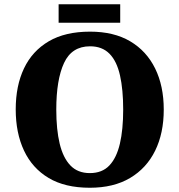

<svg xmlns="http://www.w3.org/2000/svg" viewBox="-20 -874 845 904"><path d="M403 10Q286 10 209 -36Q132 -82 93 -165Q54 -248 54 -359Q54 -470 93 -552Q132 -634 209.5 -679.5Q287 -725 404 -725Q516 -725 593 -679.5Q670 -634 710.5 -551.5Q751 -469 751 -358Q751 -247 710.5 -164.5Q670 -82 592.5 -36Q515 10 403 10ZM403 -59Q461 -59 495 -95Q529 -131 544.5 -197.5Q560 -264 560 -358Q560 -452 545 -519Q530 -586 495.5 -621Q461 -656 404 -656Q318 -656 281.5 -577.5Q245 -499 245 -358Q245 -264 261 -197.5Q277 -131 311.5 -95Q346 -59 403 -59ZM256 -767V-854H546V-767Z"/></svg>

Font: Noto Serif Thai ExtraBold
Style: Regular
Weight: 800
Version: Version 2.001